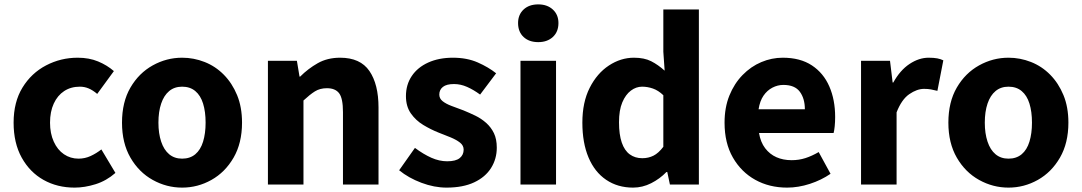

<svg xmlns="http://www.w3.org/2000/svg" viewBox="-20 -841 4931 875"><path d="M320 14Q241 14 178.5 -21Q116 -56 79 -122.5Q42 -189 42 -282Q42 -376 82.5 -442Q123 -508 190 -543Q257 -578 334 -578Q386 -578 427 -561Q468 -544 499 -517L423 -413Q403 -430 384 -438Q365 -446 344 -446Q303 -446 272.5 -426Q242 -406 225 -369Q208 -332 208 -282Q208 -233 225 -195.5Q242 -158 271.5 -138Q301 -118 338 -118Q367 -118 393 -130Q419 -142 442 -160L506 -53Q465 -17 415.5 -1.5Q366 14 320 14Z M810 14Q739 14 676 -21Q613 -56 574.5 -122.5Q536 -189 536 -282Q536 -376 574.5 -442Q613 -508 676 -543Q739 -578 810 -578Q863 -578 912.5 -558.5Q962 -539 1000 -500.5Q1038 -462 1060.5 -407.5Q1083 -353 1083 -282Q1083 -189 1044.5 -122.5Q1006 -56 943.5 -21Q881 14 810 14ZM810 -118Q846 -118 870 -138Q894 -158 905.5 -195.5Q917 -233 917 -282Q917 -332 905.5 -369Q894 -406 870 -426Q846 -446 810 -446Q775 -446 751 -426Q727 -406 714.5 -369Q702 -332 702 -282Q702 -233 714.5 -195.5Q727 -158 751 -138Q775 -118 810 -118Z M1201 0V-564H1333L1345 -492H1348Q1384 -528 1428 -553Q1472 -578 1530 -578Q1622 -578 1663.5 -517.5Q1705 -457 1705 -351V0H1543V-330Q1543 -393 1525.5 -416Q1508 -439 1470 -439Q1438 -439 1415 -424.5Q1392 -410 1363 -383V0Z M2015 14Q1959 14 1900.5 -8Q1842 -30 1799 -65L1871 -167Q1910 -138 1946 -122Q1982 -106 2018 -106Q2057 -106 2075 -120.5Q2093 -135 2093 -159Q2093 -178 2076.5 -191Q2060 -204 2033.5 -215Q2007 -226 1978 -237Q1943 -251 1909 -271.5Q1875 -292 1852.5 -324Q1830 -356 1830 -403Q1830 -455 1856.5 -494.5Q1883 -534 1931.5 -556Q1980 -578 2044 -578Q2108 -578 2157 -556.5Q2206 -535 2241 -507L2168 -410Q2138 -432 2108.5 -445Q2079 -458 2049 -458Q2015 -458 1998.5 -445Q1982 -432 1982 -410Q1982 -392 1997 -380Q2012 -368 2037 -358.5Q2062 -349 2092 -338Q2119 -327 2146 -314Q2173 -301 2195.5 -281Q2218 -261 2231 -234Q2244 -207 2244 -168Q2244 -117 2218 -75.5Q2192 -34 2141 -10Q2090 14 2015 14Z M2352 0V-564H2514V0ZM2433 -649Q2391 -649 2366 -672.5Q2341 -696 2341 -736Q2341 -774 2366 -797.5Q2391 -821 2433 -821Q2474 -821 2499.5 -797.5Q2525 -774 2525 -736Q2525 -696 2499.5 -672.5Q2474 -649 2433 -649Z M2865 14Q2795 14 2742.5 -21.5Q2690 -57 2662 -123.5Q2634 -190 2634 -282Q2634 -375 2667.5 -441Q2701 -507 2755 -542.5Q2809 -578 2869 -578Q2916 -578 2947.5 -562Q2979 -546 3009 -519L3003 -605V-798H3165V0H3033L3021 -57H3017Q2987 -26 2947.5 -6Q2908 14 2865 14ZM2907 -120Q2935 -120 2958 -131.5Q2981 -143 3003 -172V-407Q2980 -429 2955.5 -437.5Q2931 -446 2906 -446Q2879 -446 2855 -428Q2831 -410 2816 -374.5Q2801 -339 2801 -284Q2801 -228 2813.5 -191.5Q2826 -155 2850 -137.5Q2874 -120 2907 -120Z M3567 14Q3486 14 3422 -21.5Q3358 -57 3320 -123Q3282 -189 3282 -282Q3282 -351 3304 -405.5Q3326 -460 3364 -499Q3402 -538 3449.5 -558Q3497 -578 3547 -578Q3627 -578 3680 -543Q3733 -508 3759.5 -447Q3786 -386 3786 -308Q3786 -285 3784 -265.5Q3782 -246 3779 -235H3439Q3446 -193 3467 -165.5Q3488 -138 3518.5 -124.5Q3549 -111 3588 -111Q3621 -111 3650.5 -120.5Q3680 -130 3711 -148L3765 -49Q3723 -20 3670.5 -3Q3618 14 3567 14ZM3437 -343H3648Q3648 -392 3625 -423Q3602 -454 3550 -454Q3524 -454 3500 -441.5Q3476 -429 3459.5 -405Q3443 -381 3437 -343Z M3904 0V-564H4036L4048 -465H4051Q4082 -521 4125 -549.5Q4168 -578 4212 -578Q4236 -578 4251.5 -575Q4267 -572 4279 -566L4252 -427Q4236 -431 4222.5 -433.5Q4209 -436 4191 -436Q4159 -436 4124 -412Q4089 -388 4066 -329V0Z M4576 14Q4505 14 4442 -21Q4379 -56 4340.5 -122.5Q4302 -189 4302 -282Q4302 -376 4340.5 -442Q4379 -508 4442 -543Q4505 -578 4576 -578Q4629 -578 4678.5 -558.5Q4728 -539 4766 -500.5Q4804 -462 4826.5 -407.5Q4849 -353 4849 -282Q4849 -189 4810.5 -122.5Q4772 -56 4709.5 -21Q4647 14 4576 14ZM4576 -118Q4612 -118 4636 -138Q4660 -158 4671.5 -195.5Q4683 -233 4683 -282Q4683 -332 4671.5 -369Q4660 -406 4636 -426Q4612 -446 4576 -446Q4541 -446 4517 -426Q4493 -406 4480.5 -369Q4468 -332 4468 -282Q4468 -233 4480.5 -195.5Q4493 -158 4517 -138Q4541 -118 4576 -118Z"/></svg>

Font: Noto Sans TC ExtraBold
Style: Regular
Weight: 800
Designer: Ryoko NISHIZUKA  (kana, bopomofo & ideographs); Paul D. Hunt (Latin, Greek & Cyrillic); Sandoll Communications , Soo-you
Foundry: Adobe
Version: Version 2.004-H2;hotconv 1.0.118;makeotfexe 2.5.65603